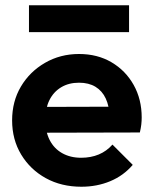

<svg xmlns="http://www.w3.org/2000/svg" viewBox="-20 -699 581 729"><path d="M289 10Q213 10 154 -22.5Q95 -55 60.5 -112Q26 -169 26 -242Q26 -314 59.5 -370.5Q93 -427 151 -460.5Q209 -494 280 -494Q350 -494 403.5 -462.5Q457 -431 487.5 -376.5Q518 -322 518 -253Q518 -240 516.5 -226.5Q515 -213 511 -196L105 -195V-293L450 -294L397 -253Q395 -296 381.5 -325Q368 -354 342.5 -369.5Q317 -385 280 -385Q241 -385 212 -367.5Q183 -350 167.5 -318.5Q152 -287 152 -244Q152 -200 168.5 -167.5Q185 -135 216 -117.5Q247 -100 288 -100Q325 -100 355 -112.5Q385 -125 407 -150L484 -73Q449 -32 398.5 -11Q348 10 289 10ZM90 -679H470V-577H90Z"/></svg>

Font: Outfit SemiBold
Style: Regular
Weight: 600
Designer: Rodrigo Fuenzalida
Foundry: fragTYPE
Version: Version 1.100;gftools[0.9.27]